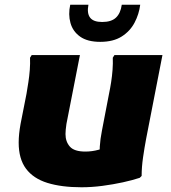

<svg xmlns="http://www.w3.org/2000/svg" viewBox="-20 -780 723 812"><path d="M59 -177Q59 -195 61 -214.5Q63 -234 67 -256L92 -383Q96 -407 100 -432.5Q104 -458 106 -484.5Q108 -511 107 -536L114 -547H318L261 -256Q259 -243 258 -232Q257 -221 257 -213Q257 -181 275.5 -160Q294 -139 341 -139Q369 -139 396.5 -146.5Q424 -154 447 -163L403 -102Q400 -128 402 -160Q404 -192 411 -227L441 -383Q446 -407 450 -432.5Q454 -458 456 -484.5Q458 -511 457 -536L464 -547H667L598 -193Q591 -156 585 -114.5Q579 -73 579 -36L571 -28Q541 -18 500 -9Q459 0 413.5 6Q368 12 325 12Q240 12 180.5 -6.5Q121 -25 90 -66.5Q59 -108 59 -177ZM404 -603Q350 -603 319 -625Q288 -647 278 -683Q268 -719 277 -760H354Q347 -724 361 -705.5Q375 -687 412 -687Q451 -687 470.5 -705.5Q490 -724 495 -760H573Q568 -720 549 -684Q530 -648 494.5 -625.5Q459 -603 404 -603Z"/></svg>

Font: Kufam ExtraBold
Style: Italic
Weight: 800
Italic angle: -11°
Designer: Artur Schmal
Foundry: Original Type
Version: Version 1.301; ttfautohint (v1.8.3)